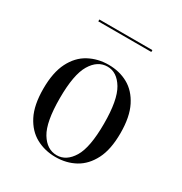

<svg xmlns="http://www.w3.org/2000/svg" viewBox="-141 -673 746 789"><g transform="rotate(30 232.0 -279.0)"><path d="M231.5 11.3Q180.6 11.3 139.1 -11.3Q97.6 -33.9 73 -81.9Q48.4 -129.8 48.4 -207.3Q48.4 -284.7 73 -333.1Q97.6 -381.5 139.5 -404Q181.5 -426.6 232.3 -426.6Q283.9 -426.6 324.6 -404Q365.3 -381.5 389.9 -333.1Q414.5 -284.7 414.5 -207.3Q414.5 -129.8 389.9 -81.9Q365.3 -33.9 324.2 -11.3Q283.1 11.3 231.5 11.3ZM232.3 2.4Q277.4 2.4 306.9 -46Q336.3 -94.4 336.3 -207.3Q336.3 -319.4 306.9 -368.5Q277.4 -417.7 232.3 -417.7Q185.5 -417.7 156 -368.5Q126.6 -319.4 126.6 -207.3Q126.6 -94.4 156 -46Q185.5 2.4 232.3 2.4ZM105.6 -559.7V-568.5H357.3V-559.7Z"/></g></svg>

Font: Playfair 144pt SemiCondensed Light
Style: Regular
Weight: 300
Width: 4
Designer: Claus Eggers Sørensen
Foundry: Claus Eggers Sørensen
Version: Version 2.203